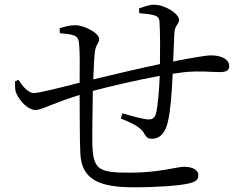

<svg xmlns="http://www.w3.org/2000/svg" viewBox="-20 -783 1040 815"><path d="M571 -727C595 -725 615 -723 631 -719C648 -715 656 -707 657 -691C660 -651 660 -572 659 -511C568 -492 442 -462 376 -446C378 -492 379 -532 382 -556C385 -595 401 -599 401 -617C401 -643 337 -676 300 -676C274 -676 252 -669 233 -663L234 -642C253 -640 277 -639 292 -633C308 -627 314 -621 316 -592C319 -563 319 -501 318 -432C252 -415 147 -388 124 -388C100 -388 75 -417 59 -444L44 -438C44 -419 43 -400 49 -388C64 -351 102 -316 130 -316C157 -316 198 -343 318 -380C319 -285 318 -187 321 -132C326 -19 404 12 548 12C652 12 740 5 780 -4C810 -11 822 -19 822 -39C822 -63 795 -75 762 -75C730 -75 655 -50 532 -50C397 -50 376 -63 372 -170C371 -216 373 -310 374 -397C445 -416 560 -443 658 -461C656 -404 650 -332 642 -300C635 -280 625 -276 610 -276C593 -276 544 -289 500 -302L493 -280C533 -263 577 -246 592 -216C603 -197 611 -194 625 -194C661 -194 683 -222 693 -268C704 -313 710 -399 713 -470L765 -477C835 -483 871 -477 910 -477C938 -477 953 -482 953 -502C953 -533 917 -548 876 -548C854 -548 792 -537 715 -522L720 -640C721 -675 740 -681 740 -698C740 -725 681 -763 633 -763C613 -763 593 -755 570 -747Z"/></svg>

Font: Harano Aji Mincho CN
Style: Regular
Weight: 400
Foundry: Masamichi Hosoda
Version: HaranoAjiMinchoCN-Regular version 20230610;ttx 4.39.4